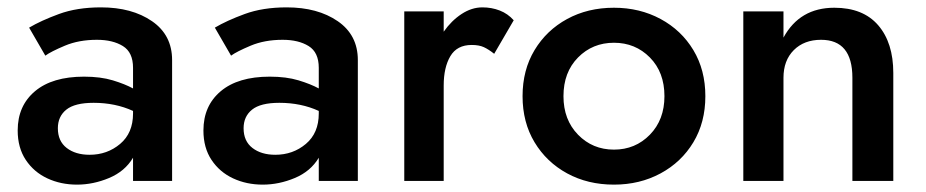

<svg xmlns="http://www.w3.org/2000/svg" viewBox="-20 -491 2513 521"><path d="M103 -340 59 -416Q91 -435 140 -453Q189 -471 254 -471Q338 -471 392.5 -433.5Q447 -396 447 -328V0H341V-63Q319 -26 276 -8Q233 10 189 10Q145 10 108.5 -7Q72 -24 50 -57Q28 -90 28 -137Q28 -204 75 -243.5Q122 -283 208 -283Q253 -283 286 -273Q319 -263 341 -251V-307Q341 -349 313.5 -366Q286 -383 243 -383Q194 -383 156 -367Q118 -351 103 -340ZM137 -143Q137 -108 161 -89.5Q185 -71 223 -71Q271 -71 306 -100.5Q341 -130 341 -183V-190Q293 -212 234 -212Q183 -212 160 -193.5Q137 -175 137 -143Z M607 -340 563 -416Q595 -435 644 -453Q693 -471 758 -471Q842 -471 896.5 -433.5Q951 -396 951 -328V0H845V-63Q823 -26 780 -8Q737 10 693 10Q649 10 612.5 -7Q576 -24 554 -57Q532 -90 532 -137Q532 -204 579 -243.5Q626 -283 712 -283Q757 -283 790 -273Q823 -263 845 -251V-307Q845 -349 817.5 -366Q790 -383 747 -383Q698 -383 660 -367Q622 -351 607 -340ZM641 -143Q641 -108 665 -89.5Q689 -71 727 -71Q775 -71 810 -100.5Q845 -130 845 -183V-190Q797 -212 738 -212Q687 -212 664 -193.5Q641 -175 641 -143Z M1321 -345Q1306 -357 1293 -363Q1280 -369 1260 -369Q1220 -369 1202 -338.5Q1184 -308 1184 -259V0H1077V-460H1184V-405Q1205 -435 1232.5 -453Q1260 -471 1289 -471Q1314 -471 1336 -462.5Q1358 -454 1374 -436Z M1398 -230Q1398 -301 1430.5 -355Q1463 -409 1519 -439.5Q1575 -470 1646 -470Q1716 -470 1772.5 -439.5Q1829 -409 1861.5 -355Q1894 -301 1894 -230Q1894 -159 1861.5 -105Q1829 -51 1772.5 -20.5Q1716 10 1646 10Q1575 10 1519 -20.5Q1463 -51 1430.5 -105Q1398 -159 1398 -230ZM1509 -230Q1509 -166 1548.5 -125.5Q1588 -85 1646 -85Q1704 -85 1743.5 -125.5Q1783 -166 1783 -230Q1783 -295 1743.5 -335Q1704 -375 1646 -375Q1588 -375 1548.5 -335Q1509 -295 1509 -230Z M2293 -280Q2293 -383 2208 -383Q2162 -383 2134 -355Q2106 -327 2106 -280V0H1997V-460H2106V-389Q2150 -470 2244 -470Q2322 -470 2363 -422.5Q2404 -375 2404 -293V0H2293Z"/></svg>

Font: Jost* Medium
Style: Regular
Weight: 500
Version: Version 3.7